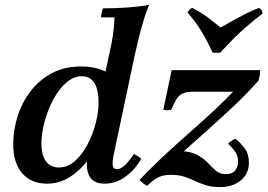

<svg xmlns="http://www.w3.org/2000/svg" viewBox="-20 -734 1093 783"><path d="M407 15Q360 15 344 -17Q328 -49 338 -95L350 -153L389 -240L384 -317L426 -516Q435 -553 440.5 -590Q446 -627 447 -663H392Q392 -670 394.5 -681.5Q397 -693 400 -700Q445 -700 492.5 -703Q540 -706 588 -714Q577 -689 566 -652.5Q555 -616 546 -579.5Q537 -543 531 -516L443 -100Q438 -75 440 -59.5Q442 -44 457 -44Q471 -44 487.5 -58.5Q504 -73 526 -106Q534 -102 541.5 -97.5Q549 -93 556 -86Q530 -41 491 -13Q452 15 407 15ZM172 15Q107 15 70.5 -27.5Q34 -70 34 -144Q34 -204 52 -260.5Q70 -317 105.5 -363Q141 -409 192.5 -436Q244 -463 311 -463Q375 -463 421 -436.5Q467 -410 478 -363L419 -320Q419 -261 400.5 -202Q382 -143 347.5 -93.5Q313 -44 268.5 -14.5Q224 15 172 15ZM220 -51Q255 -51 284.5 -76.5Q314 -102 336 -143Q358 -184 370 -230.5Q382 -277 382 -317Q382 -368 365 -395.5Q348 -423 314 -423Q279 -423 249 -396Q219 -369 196.5 -326.5Q174 -284 161.5 -236.5Q149 -189 149 -149Q149 -100 168 -75.5Q187 -51 220 -51ZM549 0Q601 -55 653 -103Q705 -151 755 -195Q805 -239 852.5 -283Q900 -327 944 -374L1034 -405Q984 -349 933 -301Q882 -253 832.5 -209Q783 -165 734.5 -121.5Q686 -78 640 -32ZM878 29Q844 29 820 21.5Q796 14 775 4Q754 -6 731.5 -13.5Q709 -21 677 -21Q646 -21 625.5 -11Q605 -1 580 24Q563 15 549 0L715 -118Q761 -116 787 -101Q813 -86 829.5 -68Q846 -50 861.5 -37Q877 -24 902 -24Q928 -24 939.5 -39.5Q951 -55 951 -75Q951 -99 938 -117Q925 -135 910 -148Q921 -160 940 -168Q963 -150 979.5 -126.5Q996 -103 995 -68Q994 -24 961 2.5Q928 29 878 29ZM646 -286 680 -448H1041Q1041 -426 1034 -405L946 -360H767Q741 -360 725.5 -353Q710 -346 700 -330Q690 -314 678 -286Q661 -283 646 -286ZM1036 -702Q1043 -698 1046.5 -693Q1050 -688 1051 -679Q1011 -648 983 -623.5Q955 -599 931 -575Q907 -551 879 -520Q862 -517 847 -520Q831 -554 818 -578Q805 -602 789 -626Q773 -650 745 -683Q751 -696 764 -702Q804 -681 827 -663Q850 -645 880 -622Q907 -637 929 -649.5Q951 -662 976 -675Q1001 -688 1036 -702Z"/></svg>

Font: Poltawski Nowy Medium
Style: Italic
Weight: 500
Italic angle: -12°
Version: Version 1.001;gftools[0.9.25]